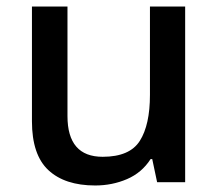

<svg xmlns="http://www.w3.org/2000/svg" viewBox="-20 -559 671 589"><path d="M548 -539V0H462L447 -71H442Q415 -29 369.5 -9.5Q324 10 272 10Q179 10 128.5 -37Q78 -84 78 -187V-539H187V-203Q187 -78 295 -78Q378 -78 409 -127Q440 -176 440 -268V-539Z"/></svg>

Font: Noto Sans Thaana Medium
Style: Regular
Weight: 500
Designer: David Williams
Foundry: Google Inc.
Version: Version 3.001; ttfautohint (v1.8.4.7-5d5b)